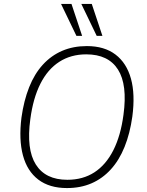

<svg xmlns="http://www.w3.org/2000/svg" viewBox="-20 -947 746 975"><path d="M320 8Q231 8 174.5 -35Q118 -78 96.5 -158Q75 -238 89 -350Q101 -436 128 -504Q155 -572 197.5 -618.5Q240 -665 296 -689Q352 -713 421 -713Q510 -713 566.5 -670Q623 -627 645 -547.5Q667 -468 652 -355Q640 -269 612.5 -201Q585 -133 542.5 -86.5Q500 -40 444.5 -16Q389 8 320 8ZM322 -34Q401 -34 459.5 -72Q518 -110 555.5 -184Q593 -258 607 -364Q628 -517 579 -594Q530 -671 418 -671Q340 -671 281 -633Q222 -595 185 -521.5Q148 -448 134 -342Q113 -189 162 -111.5Q211 -34 322 -34ZM471 -765 393 -927H446L500 -765ZM368 -765 290 -927H343L397 -765Z"/></svg>

Font: Nunito Sans 10pt SemiCondensed ExtraLight
Style: Italic
Weight: 250
Width: 4
Italic angle: -9°
Designer: Vernon Adams
Foundry: Vernon Adams
Version: Version 3.101;gftools[0.9.27]